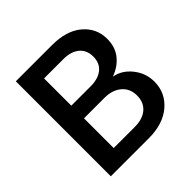

<svg xmlns="http://www.w3.org/2000/svg" viewBox="-182 -844 993 993"><g transform="rotate(-45 315.0 -347.5)"><path d="M466.8 -199.2Q466.8 -250.5 431.6 -280.3Q396.5 -310.1 338.9 -310.1H189V-92.8H342.8Q400.9 -92.8 433.8 -121.1Q466.8 -149.4 466.8 -199.2ZM330.1 -602.1H189V-402.8H330.1Q386.2 -402.8 417.7 -428.7Q449.2 -454.6 449.2 -502Q449.2 -549.3 417.5 -575.7Q385.7 -602.1 330.1 -602.1ZM581.1 -187Q581.1 -105.5 519.3 -52.7Q457.5 0 353 0H75.2V-694.8H339.8Q446.3 -694.8 505.6 -644Q564.9 -593.3 564.9 -516.1Q564.9 -456.1 532.7 -416Q500.5 -376 446.8 -356.9Q502.9 -347.2 542 -298.1Q581.1 -249 581.1 -187Z"/></g></svg>

Font: SVN-Poppins Medium
Style: Regular
Weight: 500
Designer: Ninad Kale (Devanagari), Jonny Pinhorn (Latin)
Foundry: Indian Type Foundry
Version: Version 3.002 2017